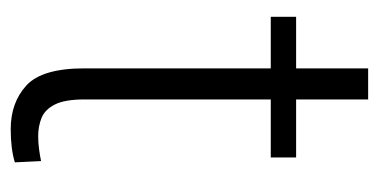

<svg xmlns="http://www.w3.org/2000/svg" viewBox="-196 -508 714 362"><g transform="rotate(90 161.0 -327.0)"><path d="M276.9 -528.3V-480.5H167.5V-128.9Q167.5 -92.3 177 -73.5Q186.5 -54.7 202.4 -48.3Q218.3 -42 236.3 -42Q249.5 -42 261.7 -43.7Q273.9 -45.4 283.7 -47.4L286.1 2Q260.7 9.8 223.6 9.8Q173.3 9.8 141.1 -19.8Q108.9 -49.3 108.9 -128.9V-480.5H11.7V-528.3H108.9V-664.1H167.5V-528.3Z"/></g></svg>

Font: Vazirmatn UI FD ExtraLight
Style: Regular
Weight: 200
Designer: Saber Rastikerdar
Foundry: Saber Rastikerdar
Version: Version 33.003